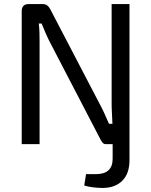

<svg xmlns="http://www.w3.org/2000/svg" viewBox="-20 -710 745 946"><path d="M618 -690V79Q618 146 581.5 181.5Q545 217 483 216Q465 216 439 213Q413 210 395 204L404 148H453Q535 148 535 72V0H500Q491 0 485 -7.5Q479 -15 474 -25L226 -502Q216 -521 205 -546.5Q194 -572 185 -594H171Q174 -571 174.5 -547.5Q175 -524 175 -501V0H87V-655Q87 -690 122 -690H189Q204 -690 213 -683Q222 -676 229 -662L470 -200Q481 -180 493.5 -153Q506 -126 517 -100H534Q533 -126 531.5 -151.5Q530 -177 530 -202V-690Z"/></svg>

Font: Exo 2
Style: Regular
Weight: 400
Designer: Natanael Gama
Foundry: Natanael Gama
Version: Version 2.010